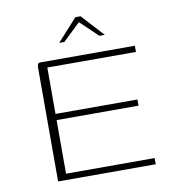

<svg xmlns="http://www.w3.org/2000/svg" viewBox="-72 -670 660 734"><g transform="rotate(-10 258.0 -303.5)"><path d="M95 0V-437Q95 -449 97 -454.5Q99 -460 109 -460H474V-436H130V-256H448V-232H130V-24H474V0ZM191 -521 269 -607H289L368 -521H347L279 -586L211 -521Z"/></g></svg>

Font: Genos Thin ExtraLight
Style: Regular
Weight: 250
Version: Version 1.010